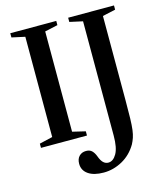

<svg xmlns="http://www.w3.org/2000/svg" viewBox="-143 -869 1056 1232"><g transform="rotate(-15 384.5 -252.5)"><path d="M43 0V-28L130.5 -48.5V-714.5L43 -733.5V-761.5H348.5V-733.5L262.5 -714.5V-48.5L348.5 -28V0ZM392 257.5Q326.5 257.5 289.8 232Q253 206.5 253 162.5Q253 130 270.8 112Q288.5 94 316.5 94Q341.5 94 355.5 108Q369.5 122 378.5 146Q389.5 176.5 403.8 190Q418 203.5 437 203.5Q469 203.5 491.5 164.5Q514 125.5 514 45V-714.5L427.5 -733.5V-761.5H732V-733.5L646 -714.5V-153.5Q646 -81 644.8 -34.5Q643.5 12 639.8 41Q636 70 629.2 90Q622.5 110 612 130Q575.5 192 516 224.8Q456.5 257.5 392 257.5Z"/></g></svg>

Font: Libre Caslon Text Medium
Style: Regular
Weight: 500
Designer: Pablo Impallari, Rodrigo Fuenzalida, Katja Schimmel
Foundry: Pablo Impallari, Rodrigo Fuenzalida
Version: Version 2.000